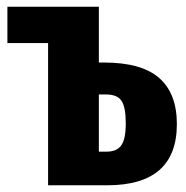

<svg xmlns="http://www.w3.org/2000/svg" viewBox="-20 -551 554 571"><path d="M506 -182Q506 0 299 0H123V-423H2V-531H274V-365H290Q401 -365 453.5 -319Q506 -273 506 -182ZM354 -184Q354 -232 341.5 -251Q329 -270 296 -270H274V-100H297Q327 -100 340.5 -118.5Q354 -137 354 -184Z"/></svg>

Font: Fira Sans Extra Condensed
Style: Bold
Weight: 700
Width: 1
Designer: Carrois Corporate & Edenspiekermann AG
Foundry: Carrois Corporate GbR & Edenspiekermann AG
Version: Version 4.203